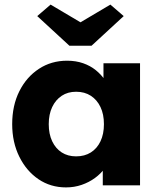

<svg xmlns="http://www.w3.org/2000/svg" viewBox="-20 -806 699 835"><path d="M33 -266Q33 -347 64 -409Q95 -471 149 -506.5Q203 -542 272 -542Q310 -542 341.5 -531Q373 -520 397 -500.5Q421 -481 438 -455.5Q455 -430 463 -401L430 -405V-531H589V0H427V-128L463 -129Q455 -101 437 -76Q419 -51 393 -32Q367 -13 335 -2Q303 9 267 9Q200 9 147.5 -26.5Q95 -62 64 -124.5Q33 -187 33 -266ZM432 -266Q432 -309 417 -340.5Q402 -372 375 -389.5Q348 -407 311 -407Q275 -407 248.5 -389.5Q222 -372 207 -340.5Q192 -309 192 -266Q192 -223 207 -191.5Q222 -160 248.5 -143Q275 -126 311 -126Q348 -126 375 -143Q402 -160 417 -191.5Q432 -223 432 -266ZM282 -607 142 -736 200 -786 330 -709 460 -786 518 -736 378 -607Z"/></svg>

Font: Mach
Style: Bold
Weight: 700
Version: Version 1.002